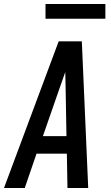

<svg xmlns="http://www.w3.org/2000/svg" viewBox="-37 -942 557 962"><path d="M-17 0 257 -735H373L405 0H301L298 -172H146L87 0ZM296 -260 292 -490Q292 -513 291 -535.5Q290 -558 290 -581Q282 -558 274 -535.5Q266 -513 258 -490L178 -260ZM491 -848H191V-922H491Z"/></svg>

Font: Iosevka Semibold Oblique
Style: Regular
Weight: 600
Italic angle: -9°
Monospace: yes
Designer: Belleve Invis
Foundry: Belleve Invis
Version: Version 32.5.0; ttfautohint (v1.8.4)